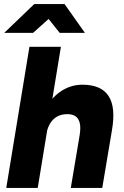

<svg xmlns="http://www.w3.org/2000/svg" viewBox="-20 -932 614 952"><path d="M11 0 126 -700H282L167 0ZM331 0 374 -256 531 -262 487 0ZM374 -256Q381 -296 376 -319.5Q371 -343 356.5 -354Q342 -365 318 -366Q273 -367 245.5 -341Q218 -315 209 -264L163 -265Q176 -344 208.5 -399Q241 -454 287.5 -483Q334 -512 389 -512Q481 -512 518 -456.5Q555 -401 535 -286L530 -256ZM1 -769 150 -912H299V-908L144 -769ZM276 -769 165 -908 166 -912H300L401 -769Z"/></svg>

Font: Figtree ExtraBold
Style: Italic
Weight: 800
Italic angle: -9.5°
Foundry: Erik Kennedy
Version: Version 2.001;gftools[0.9.30]